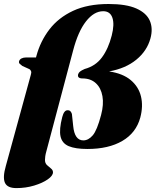

<svg xmlns="http://www.w3.org/2000/svg" viewBox="-39 -748 797 984"><path d="M-9 102 119 -364.5Q123 -376.5 120 -383.5Q117 -390.5 112 -393.5L75.5 -410Q67.5 -416.5 62 -421.2Q56.5 -426 59 -435Q62 -444 71.8 -448.8Q81.5 -453.5 94.5 -453.5H145.5L147.5 -461Q168 -537 214.2 -597.2Q260.5 -657.5 335.5 -692.5Q410.5 -727.5 517.5 -727.5Q608 -727.5 659.8 -704.5Q711.5 -681.5 728.8 -641.8Q746 -602 732 -551Q714.5 -487 659.5 -442Q604.5 -397 520 -382Q590.5 -371.5 631 -337.5Q671.5 -303.5 683.5 -253.8Q695.5 -204 680 -145.5Q658.5 -67 588 -25.8Q517.5 15.5 409 15.5Q347 15.5 313 1Q279 -13.5 271.2 -49Q263.5 -84.5 280 -148Q289 -183 307 -183Q317.5 -183 322.2 -177.5Q327 -172 329.5 -164L336 -103Q343 -28.5 388 -28.5Q414 -28.5 436.2 -54.2Q458.5 -80 479 -158.5Q493.5 -213 486 -255.2Q478.5 -297.5 452 -321.8Q425.5 -346 384 -346Q356 -346 361.5 -367.5Q364 -375.5 371 -381.2Q378 -387 395 -394.5Q450.5 -409.5 483.2 -453.5Q516 -497.5 533.5 -565.5Q548.5 -623.5 537 -657Q525.5 -690.5 490 -690.5Q442.5 -690.5 401.8 -638.5Q361 -586.5 335.5 -488.5L199 26Q194.5 41.5 193 52.5Q191.5 63.5 191.5 71.5Q191.5 88.5 201.8 98Q212 107.5 222.2 115.5Q232.5 123.5 232.5 135Q232.5 152.5 205.8 171.2Q179 190 136 203Q93 216 45 216Q-1.5 216 -13.8 188.5Q-26 161 -9 102Z"/></svg>

Font: Fraunces 72pt S000 Black
Style: Italic
Weight: 900
Italic angle: -16°
Version: Version 1.000; ttfautohint (v1.8.3)